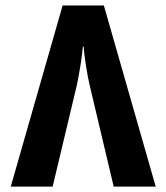

<svg xmlns="http://www.w3.org/2000/svg" viewBox="-20 -694 619 714"><path d="M212.9 -673.8H366.2L559.1 0H402.8L313 -378.9Q307.6 -400.4 299.8 -449.2Q292 -498 291 -521H288.1Q283.2 -462.4 266.1 -378.9L175.8 0H20Z"/></svg>

Font: Noto Sans Kufi Arabic
Style: Bold
Weight: 700
Designer: Monotype Design team
Foundry: Monotype Imaging Inc.
Version: Version 1.02